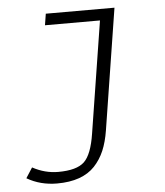

<svg xmlns="http://www.w3.org/2000/svg" viewBox="-52 -556 704 820"><g transform="rotate(-5 300.0 -146.5)"><path d="M160.2 216.8Q88.4 216.8 30.8 183.1L59.1 139.2Q112.3 168 168.9 168Q248.5 168 281 137Q313.5 106 327.1 17.1L402.8 -460.9H167L174.8 -509.8H469.2L387.2 8.8Q379.4 58.1 363.8 95Q348.1 131.8 321.8 159.9Q295.4 188 254.9 202.4Q214.4 216.8 160.2 216.8Z"/></g></svg>

Font: Office Code Pro D Light Italic
Style: Regular
Weight: 300
Italic angle: -9°
Designer: Nathan Rutzky & Paul D. Hunt
Foundry: Adobe Systems Incorporated
Version: Version 1.004;PS 001.004;hotconv 1.0.70;makeotf.lib2.5.58329